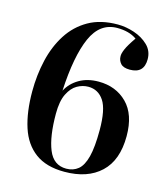

<svg xmlns="http://www.w3.org/2000/svg" viewBox="-113 -831 806 932"><g transform="rotate(15 290.5 -365.0)"><path d="M297 14Q206 14 150.5 -27Q95 -68 70.5 -143.5Q46 -219 46 -323Q46 -405 63.5 -480.5Q81 -556 119 -615.5Q157 -675 217.5 -709.5Q278 -744 364 -744Q405 -744 447 -730Q489 -716 518 -688Q547 -660 547 -618Q547 -547 476 -547Q443 -547 429.5 -562.5Q416 -578 416 -598Q415 -611 425 -634.5Q435 -658 464 -700Q444 -714 419.5 -720.5Q395 -727 366 -727Q279 -727 237.5 -633.5Q196 -540 187 -364Q208 -404 249 -428Q290 -452 346 -452Q433 -452 489 -396Q545 -340 545 -231Q545 -110 479 -48Q413 14 297 14ZM302 -3Q337 -3 361.5 -23Q386 -43 398.5 -91.5Q411 -140 411 -226Q411 -329 382.5 -372Q354 -415 304 -415Q275 -415 248 -399.5Q221 -384 203 -347.5Q185 -311 185 -248Q185 -134 211.5 -68.5Q238 -3 302 -3Z"/></g></svg>

Font: Literata 72pt SemiBold
Style: Regular
Weight: 600
Designer: Latin by Veronika Burian and Jose Scaglione. Greek by Irene Vlachou. Cyrillic by Vera Evstafieva.
Foundry: TypeTogether
Version: Version 3.002